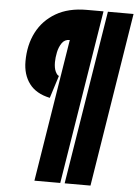

<svg xmlns="http://www.w3.org/2000/svg" viewBox="-62 -787 748 1044"><g transform="rotate(5 312.0 -265.0)"><path d="M331 210 484 -740H624L472 210ZM249 -369 210 -246Q134 -262 97.5 -311Q61 -360 61 -432Q61 -522 96.5 -591Q132 -660 200.5 -700Q269 -740 368 -740H460L307 210H166L291 -569Q263 -569 248 -547Q233 -525 227 -495.5Q221 -466 221 -442Q221 -410 230 -391Q239 -372 249 -369Z"/></g></svg>

Font: Georama SemiCondensed Black
Style: Italic
Weight: 900
Width: 4
Italic angle: -9°
Designer: Jean-Baptiste Levee
Foundry: Production Type
Version: Version 1.000